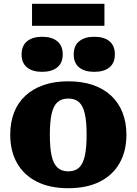

<svg xmlns="http://www.w3.org/2000/svg" viewBox="-20 -981 721 1013"><path d="M647 -270Q647 -184 611 -120.5Q575 -57 506.5 -22.5Q438 12 340 12Q243 12 174.5 -22.5Q106 -57 70 -120.5Q34 -184 34 -270Q34 -335 54 -387Q74 -439 114 -476Q154 -513 210.5 -532.5Q267 -552 340 -552Q413 -552 470 -532.5Q527 -513 566.5 -476Q606 -439 626.5 -387Q647 -335 647 -270ZM243 -270Q243 -201 252.5 -158.5Q262 -116 283.5 -96.5Q305 -77 340 -77Q376 -77 397 -96.5Q418 -116 427.5 -158.5Q437 -201 437 -270Q437 -339 427.5 -381Q418 -423 397 -442Q376 -461 340 -461Q305 -461 283.5 -442Q262 -423 252.5 -381Q243 -339 243 -270ZM311 -694Q311 -649 282 -625.5Q253 -602 202 -602Q152 -602 123 -625Q94 -648 94 -694Q94 -740 123 -763.5Q152 -787 202 -787Q253 -787 282 -763.5Q311 -740 311 -694ZM586 -694Q586 -649 557.5 -625.5Q529 -602 477 -602Q427 -602 398 -625Q369 -648 369 -694Q369 -740 398 -763.5Q427 -787 477 -787Q529 -787 557.5 -763.5Q586 -740 586 -694ZM149 -961H531V-845H149Z"/></svg>

Font: Roboto Serif 20pt ExtraBold
Style: Regular
Weight: 800
Version: Version 1.008